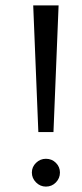

<svg xmlns="http://www.w3.org/2000/svg" viewBox="-20 -698 305 711"><path d="M103 -678 122 -209H178L197 -678ZM98 -59Q98 -38 113.5 -22.5Q129 -7 150 -7Q172 -7 187 -22.5Q202 -38 202 -59Q202 -80 187 -95Q172 -110 150 -110Q129 -110 113.5 -95Q98 -80 98 -59Z"/></svg>

Font: SpinnyJost Regular
Style: Regular
Weight: 400
Version: Version 3.710